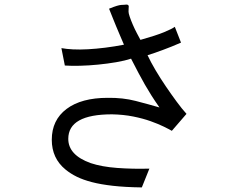

<svg xmlns="http://www.w3.org/2000/svg" viewBox="-20 -736 1040 838"><path d="M743 -619 770 -550Q729 -532 689.5 -517.5Q650 -503 624 -495Q638 -465 659 -429.5Q680 -394 703.5 -359.5Q727 -325 750.5 -293Q774 -261 794 -239L730 -165Q718 -172 694.5 -183.5Q671 -195 637.5 -207Q604 -219 561.5 -227.5Q519 -236 469 -237Q278 -237 278 -130Q278 -59 376 -24Q424 -8 491.5 -3Q559 2 632 0L599 82Q526 81 473 75Q420 69 381.5 59Q343 49 315.5 35.5Q288 22 266 4Q206 -45 206 -126Q206 -212 270.5 -260.5Q335 -309 450 -309Q516 -310 572 -295.5Q628 -281 676 -267Q655 -297 640.5 -320Q626 -343 612.5 -366.5Q599 -390 585 -416.5Q571 -443 552 -480Q525 -471 487 -464.5Q449 -458 408.5 -454Q368 -450 329.5 -449Q291 -448 263 -450L248 -526Q269 -522 298.5 -520.5Q328 -519 364 -521Q400 -523 440 -528Q480 -533 521 -541Q510 -567 502 -585.5Q494 -604 487 -621Q480 -638 473 -655.5Q466 -673 456 -698Q478 -707 490 -710.5Q502 -714 509 -714.5Q516 -715 520 -715Q524 -715 532 -716Q542 -716 542 -707Q542 -706 541.5 -701Q541 -696 541 -685Q541 -678 546.5 -662Q552 -646 560 -627.5Q568 -609 577.5 -591Q587 -573 593 -562Q661 -581 696 -595.5Q731 -610 743 -619Z"/></svg>

Font: D2Coding
Style: Regular
Weight: 400
Monospace: yes
Designer: Yong-Rak Park; Jeong-Hwan Yoon; Sang-Min Lee;
Foundry: NHN Corporation
Version: Version 1.3.2; Build 20180524